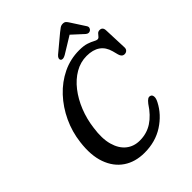

<svg xmlns="http://www.w3.org/2000/svg" viewBox="-253 -1031 1176 1176"><g transform="rotate(-45 334.5 -443.0)"><path d="M573.5 -206.5Q583 -202.5 584.5 -187.5Q586 -172.5 574 -149.5Q537.5 -78.5 466 -32.2Q394.5 14 299.5 14Q219.5 14 162.8 -24.5Q106 -63 80 -135.5Q54 -208 67 -310.5Q76.5 -391 110.5 -463.8Q144.5 -536.5 197.2 -593Q250 -649.5 317 -681.8Q384 -714 460 -714Q499.5 -714 524.2 -705.8Q549 -697.5 563.5 -689.2Q578 -681 586.5 -681Q596 -681 602.2 -689Q608.5 -697 616 -705Q623.5 -713 636 -713Q662 -713 663 -682.5L669 -530Q669.5 -515.5 661 -507.5Q652.5 -499.5 640.5 -499.5Q618 -499.5 610.5 -527L601 -563.5Q576 -657 467.5 -657Q414 -657 366.8 -629.5Q319.5 -602 282.2 -554.2Q245 -506.5 220.2 -444.8Q195.5 -383 187 -315Q175 -232.5 191 -175.5Q207 -118.5 243.8 -89Q280.5 -59.5 332 -59.5Q392.5 -59.5 440.2 -90.5Q488 -121.5 527.5 -182.5Q540.5 -199.5 551.2 -205.8Q562 -212 573.5 -206.5ZM591.5 -752Q576 -741.5 559 -755.5L486 -822.5L376.5 -755.5Q350 -740.5 339 -752.5Q334 -758 336 -766.8Q338 -775.5 348.5 -785L454.5 -873.5Q469 -885.5 479.8 -892.8Q490.5 -900 504 -900Q518 -900 525.2 -893Q532.5 -886 540 -873.5L598.5 -783Q604 -773.5 601 -765Q598 -756.5 591.5 -752Z"/></g></svg>

Font: Fraunces 72pt S100
Style: Italic
Weight: 400
Italic angle: -16°
Version: Version 1.000; ttfautohint (v1.8.3)